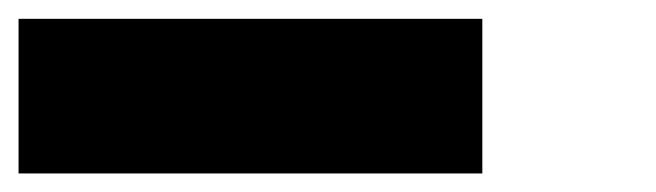

<svg xmlns="http://www.w3.org/2000/svg" viewBox="-20 -187 707 207"><path d="M333.3 -166.7H500V0H333.3ZM166.7 -166.7H500V0H166.7ZM0 -166.7H333.3V0H0Z"/></svg>

Font: 0xA000-Pixelated-Mono
Style: Pixelated-Mono
Weight: 400
Version: Version 0.1